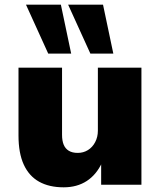

<svg xmlns="http://www.w3.org/2000/svg" viewBox="-20 -789 685 820"><path d="M252 11Q190 11 147 -13Q104 -37 81.5 -86Q59 -135 59 -210V-500H245V-213Q245 -188 252 -171Q259 -154 274 -145Q289 -136 312 -136Q336 -136 355.5 -148Q375 -160 386.5 -182Q398 -204 398 -231V-500H584V0H412V-95H416Q392 -43 350.5 -16Q309 11 252 11ZM366 -560 271 -769H420L464 -560ZM186 -560 91 -769H240L284 -560Z"/></svg>

Font: Nunito Sans 9pt Black
Style: Regular
Weight: 900
Version: Version 3.101;gftools[0.9.27]